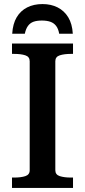

<svg xmlns="http://www.w3.org/2000/svg" viewBox="-20 -924 418 944"><path d="M189 -904Q146 -904 113.5 -887.5Q81 -871 62 -839Q43 -807 40 -758H102Q107 -782 117.5 -796.5Q128 -811 144.5 -817Q161 -823 186 -823Q210 -823 227.5 -817Q245 -811 256 -796.5Q267 -782 271 -758H338Q335 -807 315.5 -839Q296 -871 263.5 -887.5Q231 -904 189 -904ZM126 -87V-623Q126 -645 104.5 -652Q83 -659 50 -659H39V-710H339V-659H328Q296 -659 274 -652Q252 -645 252 -623V-87Q252 -65 274 -58Q296 -51 328 -51H339V0H39V-51H50Q83 -51 104.5 -58Q126 -65 126 -87Z"/></svg>

Font: Roboto Serif 36pt Medium
Style: Regular
Weight: 500
Designer: Greg Gazdowicz
Foundry: Commercial Type
Version: Version 1.008